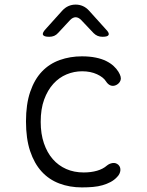

<svg xmlns="http://www.w3.org/2000/svg" viewBox="-20 -805 640 835"><path d="M93 -277Q93 -352 111.5 -406Q130 -460 162.5 -494Q195 -528 240 -544Q285 -560 336 -560Q370 -560 396.5 -554.5Q423 -549 442 -539.5Q461 -530 474 -518Q487 -506 495 -493Q509 -470 504.5 -456.5Q500 -443 487 -436Q474 -429 462 -433Q450 -437 441 -451Q430 -469 402 -482Q374 -495 337 -495Q302 -495 269.5 -481.5Q237 -468 212 -440.5Q187 -413 172 -372Q157 -331 157 -275Q157 -223 171 -182Q185 -141 209.5 -113Q234 -85 268 -70Q302 -55 344 -55Q376 -55 402 -62.5Q428 -70 445 -85Q456 -94 470 -96Q484 -98 495 -88Q500 -83 502 -77Q504 -71 503.5 -64Q503 -57 499.5 -49.5Q496 -42 489 -35Q477 -22 461 -13.5Q445 -5 426 0.5Q407 6 384.5 8Q362 10 336 10Q283 10 238 -7Q193 -24 161 -59Q129 -94 111 -148Q93 -202 93 -277ZM194 -645Q171 -645 167 -653.5Q163 -662 179 -679L251 -759Q263 -772 277.5 -778.5Q292 -785 309 -785Q326 -785 340.5 -778.5Q355 -772 367 -759L440 -678Q456 -662 452.5 -653.5Q449 -645 426 -645Q414 -645 404.5 -649Q395 -653 387 -661L333 -718Q321 -730 309 -730Q297 -730 285 -718L233 -662Q225 -653 215.5 -649Q206 -645 194 -645Z"/></svg>

Font: Maple Mono ExtraLight
Style: Regular
Weight: 275
Monospace: yes
Designer: subframe7536
Version: Version 7.000